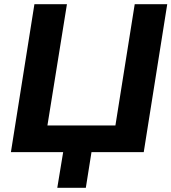

<svg xmlns="http://www.w3.org/2000/svg" viewBox="-20 -725 817 915"><path d="M253 170 281 0H32L144 -705H299L206 -127H530L622 -705H777L665 0H416L389 170Z"/></svg>

Font: Winston
Style: Bold Italic
Weight: 700
Italic angle: -9°
Designer: Original fonts by Vernon Adams / Changes by Cristiano Sobral
Foundry: Original fonts by Vernon Adams / Changes by Cristiano Sobral
Version: Version 2.503;July 17, 2020;FontCreator 13.0.0.2655 64-bit